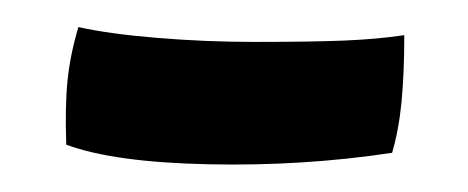

<svg xmlns="http://www.w3.org/2000/svg" viewBox="-20 -353 346 142"><path d="M270 -240Q204 -230 134 -231.5Q64 -233 29 -246Q28 -275 30 -294Q32 -313 38 -333Q60 -328 96 -325Q132 -322 168 -322Q210 -322 234.5 -323Q259 -324 279 -327Q279 -299 277 -278Q275 -257 270 -240Z"/></svg>

Font: Atma Medium
Style: Regular
Weight: 500
Designer: Gregori Vincens, Jeremie Hornus, Riccardo Olocco, Yoann Minet.
Foundry: black foundry
Version: Version 1.101;PS 1.100;hotconv 1.0.86;makeotf.lib2.5.63406